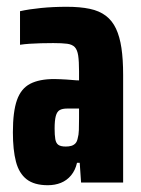

<svg xmlns="http://www.w3.org/2000/svg" viewBox="-20 -538 416 566"><path d="M121 8Q81 8 58.5 -9.5Q36 -27 27 -61.5Q18 -96 18 -148Q18 -209 30 -243Q42 -277 69 -291Q96 -305 140 -305Q148 -305 157.5 -304.5Q167 -304 176.5 -303.5Q186 -303 195.5 -302Q205 -301 213 -301V-328Q213 -357 210.5 -374Q208 -391 200.5 -399Q193 -407 178 -409Q163 -411 137 -411Q118 -411 100.5 -410.5Q83 -410 67.5 -409Q52 -408 39 -406V-505Q66 -511 101.5 -514.5Q137 -518 177 -518Q216 -518 244.5 -512Q273 -506 292 -491.5Q311 -477 322 -453.5Q333 -430 338 -396.5Q343 -363 343 -317V0H219L215 -58H207Q202 -36 189.5 -21Q177 -6 159.5 1Q142 8 121 8ZM174 -106Q183 -106 190 -108Q197 -110 202 -115Q207 -120 209 -130Q212 -140 212.5 -154.5Q213 -169 213 -189V-218H178Q164 -218 156 -213.5Q148 -209 144.5 -196Q141 -183 141 -159Q141 -140 143 -128Q145 -116 152 -111Q159 -106 174 -106Z"/></svg>

Font: Saira ExtraCondensed ExtraBold
Style: Regular
Weight: 800
Width: 2
Designer: Hector Gatti with collaboration of the Omnibus-Type team
Foundry: Omnibus-Type
Version: Version 1.101